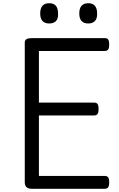

<svg xmlns="http://www.w3.org/2000/svg" viewBox="-20 -1174 740 1194"><path d="M178 0Q156 0 145 -10Q134 -20 134 -40V-910Q134 -924 145 -930.5Q156 -937 178 -937H631Q646 -937 652.5 -928.5Q659 -920 659 -897Q659 -875 652.5 -866Q646 -857 631 -857H222V-536H565Q580 -536 586.5 -527.5Q593 -519 593 -496Q593 -474 586.5 -465Q580 -456 565 -456H222V-80H631Q646 -80 652.5 -71.5Q659 -63 659 -40Q659 -18 652.5 -9Q646 0 631 0ZM286 -1028Q258 -1028 244 -1043.5Q230 -1059 230 -1090Q230 -1122 244 -1138Q258 -1154 286 -1154Q314 -1154 327.5 -1138Q341 -1122 341 -1090Q343 -1059 328.5 -1043.5Q314 -1028 286 -1028ZM529 -1028Q501 -1028 487 -1043.5Q473 -1059 473 -1090Q473 -1122 487 -1138Q501 -1154 529 -1154Q556 -1154 570 -1138Q584 -1122 584 -1090Q585 -1059 570.5 -1043.5Q556 -1028 529 -1028Z"/></svg>

Font: Playwrite US Modern
Style: Regular
Weight: 400
Designer: Veronika Burian, José Scaglione
Foundry: TypeTogether
Version: Version 1.002